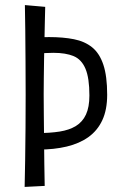

<svg xmlns="http://www.w3.org/2000/svg" viewBox="-20 -730 477 756"><path d="M131 -141 127 -206Q177 -206 215 -212Q253 -218 279 -234Q305 -250 318.5 -279Q332 -308 332 -354Q332 -423 316.5 -459.5Q301 -496 270 -509Q239 -522 190 -522Q174 -522 157 -521Q140 -520 120 -518V-582Q134 -583 147 -583.5Q160 -584 173 -584Q229 -584 271.5 -575.5Q314 -567 343 -543.5Q372 -520 387 -475Q402 -430 402 -357Q402 -298 383 -257Q364 -216 328.5 -190.5Q293 -165 243 -153Q193 -141 131 -141ZM77 6Q78 -36 79 -97Q80 -158 80.5 -226.5Q81 -295 81 -357Q81 -420 80.5 -486.5Q80 -553 79.5 -612Q79 -671 78 -710L158 -703Q157 -675 156.5 -640.5Q156 -606 155 -569Q154 -532 153.5 -495Q153 -458 152.5 -423Q152 -388 152 -359Q152 -327 152.5 -282Q153 -237 153.5 -186Q154 -135 154.5 -86Q155 -37 156 2Z"/></svg>

Font: Truculenta
Style: Regular
Weight: 400
Designer: Ivan Castro, Eva Sanz & Omnibus-Type Team
Foundry: Omnibus-Type
Version: Version 1.002